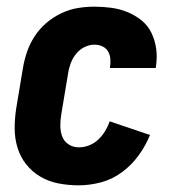

<svg xmlns="http://www.w3.org/2000/svg" viewBox="-20 -548 540 576"><path d="M216 8Q186 8 156.5 2.5Q127 -3 102 -17.5Q77 -32 59 -54.5Q41 -77 32.5 -105Q24 -133 24 -163.5Q24 -194 29 -225L49 -345Q53 -369 61.5 -393.5Q70 -418 84.5 -440Q99 -462 119.5 -479.5Q140 -497 164.5 -508.5Q189 -520 214 -524Q239 -528 263 -528Q289 -528 314.5 -524.5Q340 -521 363 -511.5Q386 -502 405 -486.5Q424 -471 434.5 -449Q445 -427 448.5 -402Q452 -377 448 -350L447 -344H310V-346Q312 -359 311 -371.5Q310 -384 304 -394Q298 -404 287 -409Q276 -414 263 -414Q248 -414 233 -406.5Q218 -399 207.5 -385.5Q197 -372 191.5 -356.5Q186 -341 184 -326L164 -206Q161 -189 161 -171.5Q161 -154 166.5 -139Q172 -124 185.5 -115Q199 -106 217 -106Q232 -106 247.5 -112Q263 -118 275 -129.5Q287 -141 295.5 -155Q304 -169 309 -184L430 -143Q417 -111 396 -82Q375 -53 346 -31.5Q317 -10 283 -1Q249 8 216 8Z"/></svg>

Font: Iosevka SS18 Heavy
Style: Italic
Weight: 900
Italic angle: -9°
Monospace: yes
Designer: Belleve Invis
Foundry: Belleve Invis
Version: Version 25.1.1; ttfautohint (v1.8.4)